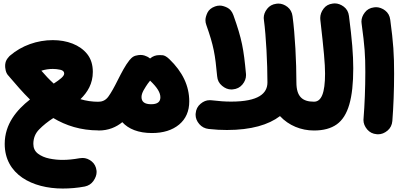

<svg xmlns="http://www.w3.org/2000/svg" viewBox="-20 -695 2324 1113"><path d="M7.3 139.2C7.3 316.9 168 397.9 343.3 397.9C384.3 397.9 428.2 394.5 471.7 386.2C492.7 381.8 509.3 371.1 521.5 354C533.7 336.4 540 319.3 540 302.2C540 299.8 540 296.9 539.6 294.4C537.1 272 527.8 253.9 511.7 240.7C495.1 227.5 477.5 220.7 459 220.7C453.6 220.7 447.8 221.2 441.4 222.2C406.2 228.5 373.5 231.9 343.3 231.9C317.9 231.9 292 229.5 266.1 224.1C239.7 218.8 217.8 209 200.2 195.8C182.1 182.1 173.3 163.1 173.3 139.2C173.3 106 184.6 77.6 207.5 54.7C230 31.7 257.3 9.8 289.1 -10.7C361.8 32.7 447.3 61 552.2 61H552.7C574.7 61 594.2 52.7 610.8 36.6C627.4 20.5 635.7 1 635.7 -22C635.7 -44.9 627.4 -64.9 610.8 -81.1C594.2 -97.2 574.7 -105 552.7 -105H552.2C513.7 -105 479 -110.4 446.3 -120.1C487.8 -160.6 518.1 -210 518.1 -278.3C518.1 -319.8 507.3 -354 485.8 -381.3C442.9 -435.5 368.2 -462.4 286.1 -462.4C195.8 -462.4 106.4 -431.2 38.6 -373C35.6 -370.6 32.7 -367.7 30.3 -364.3C10.7 -343.3 9.8 -324.7 9.8 -312.5C9.8 -306.6 10.3 -300.8 11.7 -294.4C13.2 -281.7 17.6 -270.5 24.9 -260.7C27.3 -257.3 30.3 -253.9 33.7 -251L34.2 -250C72.8 -205.1 111.3 -159.7 153.8 -118.2C76.7 -57.6 7.3 23.9 7.3 139.2ZM286.1 -295.4C300.3 -295.4 314.9 -293.9 330.1 -290.5C344.7 -287.1 352.1 -279.8 352.1 -268.6C352.1 -252.4 327.1 -233.9 291.5 -210.4C265.6 -233.9 241.7 -259.3 219.7 -285.2C241.7 -292 263.7 -295.4 286.1 -295.4Z M469.2 -22C469.2 1 477.5 20.5 493.7 37.1C510.3 53.2 529.8 61.5 552.7 61.5C608.9 61.5 653.8 42 689 13.2C724.6 52.7 782.2 76.2 860.8 76.2C926.8 76.2 979 59.6 1018.6 26.9C1057.6 -5.9 1077.1 -50.8 1077.1 -107.4C1077.1 -196.8 1038.6 -278.3 961.4 -352.5C945.8 -367.2 932.6 -374.5 921.4 -375C910.2 -375.5 904.3 -375.5 903.3 -375.5C882.8 -375.5 865.2 -369.1 850.1 -356L848.6 -356.9C839.4 -364.3 829.1 -369.6 817.9 -373C810.1 -375.5 802.2 -376.5 793.9 -376.5C786.6 -376.5 777.3 -375 765.6 -372.1C753.9 -369.1 743.2 -361.3 732.9 -348.6C731.9 -348.1 731 -347.2 730.5 -346.2C706.5 -316.4 685.1 -274.9 662.1 -229.5C641.6 -188 624 -157.2 609.4 -136.7C594.7 -115.7 575.7 -105.5 552.7 -105.5C529.8 -105.5 510.3 -97.2 493.7 -81.1C477.5 -64.9 469.2 -44.9 469.2 -22ZM800.3 -132.3C800.3 -143.6 804.2 -156.7 812.5 -171.9C816.4 -178.7 820.8 -186 825.7 -193.8C832 -204.1 840.3 -215.3 850.1 -227.5C891.6 -188 909.7 -158.2 909.7 -130.9C909.7 -104 892.1 -90.8 856.4 -90.8C818.8 -90.8 800.3 -104.5 800.3 -132.3Z M1509.8 -579.6C1522.5 -484.9 1530.3 -327.6 1530.3 -217.3C1530.3 -153.3 1479 -106 1319.8 -106C1284.2 -106 1252 -108.4 1205.1 -113.8C1201.7 -114.3 1198.7 -114.3 1195.3 -114.3C1176.8 -114.3 1159.2 -107.4 1142.6 -93.3C1125.5 -79.1 1116.2 -60.5 1114.3 -37.6C1113.8 -35.2 1113.8 -32.2 1113.8 -29.8C1113.8 -10.3 1121.1 7.8 1135.3 24.4C1149.4 40.5 1167.5 50.3 1190.4 52.7C1231.4 57.1 1260.3 58.6 1295.9 58.6C1436 58.6 1537.1 28.3 1603 -22C1653.8 32.7 1725.6 61.5 1799.8 61.5H1800.3C1823.2 61.5 1843.3 53.2 1859.4 37.1C1875.5 20.5 1883.3 1 1883.3 -22C1883.3 -44.9 1875.5 -64.9 1859.4 -81.1C1843.3 -97.2 1823.2 -105.5 1800.3 -105.5H1799.8C1733.4 -105.5 1698.2 -134.8 1698.2 -217.3C1698.2 -334.5 1690.4 -493.2 1675.8 -601.1C1672.9 -623.5 1663.1 -641.6 1646.5 -654.8C1629.4 -668 1611.8 -674.3 1593.3 -674.3C1589.8 -674.3 1585.9 -673.8 1582 -673.3C1559.1 -670.4 1541.5 -660.6 1528.3 -643.6C1515.1 -626.5 1508.8 -608.9 1508.8 -590.8C1508.8 -587.4 1509.3 -583.5 1509.8 -579.6ZM1175.8 -550.8C1219.2 -428.2 1227.1 -378.9 1238.8 -252.9C1240.7 -230 1250 -211.9 1267.1 -197.8C1283.7 -183.6 1301.8 -176.3 1321.3 -176.3C1323.7 -176.3 1326.7 -176.3 1329.1 -176.8C1352.1 -178.7 1371.1 -188 1385.3 -205.1C1399.4 -222.2 1406.2 -240.2 1406.2 -259.8C1406.2 -262.2 1406.2 -265.1 1405.8 -267.6C1392.6 -409.2 1382.8 -467.8 1333 -606.9C1325.2 -628.4 1313 -643.1 1296.9 -650.9C1280.8 -658.7 1266.6 -662.6 1254.4 -662.6C1245.1 -662.6 1235.8 -661.1 1226.6 -657.7C1205.1 -649.9 1190.4 -637.7 1182.6 -621.6C1174.8 -605 1170.9 -590.3 1170.9 -578.1C1170.9 -568.8 1172.4 -560.1 1175.8 -550.8Z M1716.8 -22C1716.8 1 1725.1 20.5 1741.2 37.1C1757.8 53.2 1777.3 61.5 1800.3 61.5C1854.5 61.5 1898.4 49.8 1932.1 25.9C1998.5 -21.5 2027.8 -125 2027.8 -299.3C2027.8 -337.9 2025.9 -381.3 2022 -429.2C2018.1 -476.6 2011.7 -534.7 2002.9 -602.5C2000 -625.5 1990.2 -643.1 1973.1 -656.2C1956.1 -668.9 1938.5 -675.3 1920.4 -675.3C1916.5 -675.3 1912.6 -674.8 1908.7 -674.3C1885.7 -671.4 1868.2 -661.6 1855.5 -644.5C1842.8 -627.4 1836.4 -609.4 1836.4 -590.8C1836.4 -587.4 1836.4 -583.5 1836.9 -580.1C1857.4 -401.9 1864.3 -324.2 1864.3 -268.6C1864.3 -154.8 1842.8 -105.5 1800.3 -105.5C1777.3 -105.5 1757.8 -97.2 1741.2 -81.1C1725.1 -64.9 1716.8 -44.9 1716.8 -22Z M2076.2 -558.1C2094.2 -425.8 2097.7 -375 2097.7 -277.3C2097.7 -185.1 2093.8 -87.9 2087.4 -7.3C2086.9 -4.9 2086.9 -2 2086.9 0.5C2086.9 20 2094.2 38.1 2108.4 55.2C2122.6 71.8 2140.6 81.1 2163.6 83C2166 83.5 2168.9 83.5 2171.4 83.5C2191.4 83.5 2209.5 76.2 2226.6 62C2243.2 47.9 2252.4 29.3 2254.4 6.3C2260.7 -73.7 2264.6 -172.4 2264.6 -268.6C2264.6 -379.9 2260.3 -446.8 2242.2 -580.6C2239.3 -603.5 2229.5 -621.1 2212.4 -634.3C2195.3 -647 2177.7 -653.3 2159.7 -653.3C2155.8 -653.3 2151.9 -652.8 2147.9 -652.3C2125 -649.4 2107.4 -639.6 2094.7 -622.6C2081.5 -605.5 2075.2 -587.9 2075.2 -569.8C2075.2 -565.9 2075.7 -562 2076.2 -558.1Z"/></svg>

Font: Mikhak Black
Style: Regular
Weight: 900
Designer: Amin Abedi
Version: Version 3.2